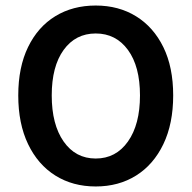

<svg xmlns="http://www.w3.org/2000/svg" viewBox="-20 -663 693 694"><path d="M326 11Q243 11 180 -28.5Q117 -68 81.5 -142Q46 -216 46 -318Q46 -420 81.5 -493Q117 -566 180 -604.5Q243 -643 326 -643Q409 -643 472 -604Q535 -565 570.5 -492.5Q606 -420 606 -318Q606 -216 570.5 -142Q535 -68 472 -28.5Q409 11 326 11ZM326 -90Q399 -90 442.5 -151.5Q486 -213 486 -318Q486 -423 442.5 -482.5Q399 -542 326 -542Q253 -542 210 -482.5Q167 -423 167 -318Q167 -213 210 -151.5Q253 -90 326 -90Z"/></svg>

Font: Narnoor SemiBold
Style: Regular
Weight: 600
Designer: S. Sridhar Murthy
Foundry: SIL International
Version: Version 3.000